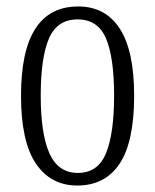

<svg xmlns="http://www.w3.org/2000/svg" viewBox="-20 -564 479 594"><path d="M219 10Q137 10 91 -58Q45 -126 45 -268Q45 -544 222 -544Q306 -544 350.5 -475.5Q395 -407 395 -268Q395 -125 350 -57.5Q305 10 219 10ZM221 -29Q283 -29 308 -90Q333 -151 333 -268Q333 -386 308 -445Q283 -504 220 -504Q157 -504 131.5 -445Q106 -386 106 -268Q106 -150 133 -89.5Q160 -29 221 -29Z"/></svg>

Font: Noto Serif Sinhala ExtraCondensed Light
Style: Regular
Weight: 300
Width: 2
Designer: Jelle Bosma - Monotype Design Team
Foundry: Monotype Imaging Inc.
Version: Version 2.007; ttfautohint (v1.8.4.7-5d5b)